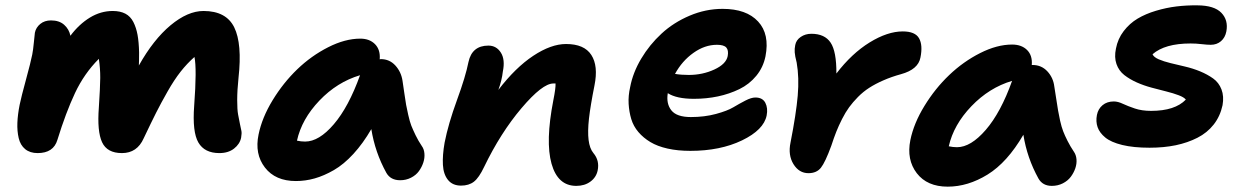

<svg xmlns="http://www.w3.org/2000/svg" viewBox="-20 -618 4618 715"><path d="M120.1 -47.9Q91.8 -47.9 73.7 -62.7Q55.7 -77.6 49.6 -103.8Q43.5 -129.9 44.7 -160.6Q45.9 -191.4 53.2 -228Q59.6 -258.8 76.9 -322Q94.2 -385.3 100.1 -415Q103.5 -432.1 106 -459.2Q108.4 -486.3 109.9 -496.1Q113.8 -515.6 129.9 -528.8Q146 -542 169.9 -542Q200.7 -542 219 -525.6Q237.3 -509.3 242.2 -484.9Q274.4 -527.8 314.7 -552.5Q355 -577.1 399.9 -577.1Q427.7 -577.1 446.8 -567.1Q465.8 -557.1 476.6 -536.1Q487.3 -515.1 492.2 -488.3Q497.1 -461.4 498 -422.9Q498 -389.2 497.1 -374Q551.3 -470.7 615.2 -523.9Q679.2 -577.1 737.8 -577.1Q822.3 -577.1 852.3 -516.1Q882.3 -455.1 868.2 -328.1Q863.3 -281.7 863.3 -245.4Q863.3 -209 866.7 -191.4Q870.1 -173.8 873.5 -156.5Q877 -139.2 878.9 -130.9Q880.9 -122.6 877.9 -105Q873 -81.5 851.6 -64.7Q830.1 -47.9 796.9 -47.9Q741.7 -47.9 718.8 -87.2Q695.8 -126.5 703.1 -224.1Q713.4 -362.8 704.1 -405.8Q676.8 -381.8 652.6 -351.1Q628.4 -320.3 603.8 -276.9Q579.1 -233.4 561.5 -198.5Q543.9 -163.6 515.1 -103Q490.7 -47.9 434.1 -47.9Q378.9 -47.9 360.1 -88.4Q341.3 -128.9 348.1 -217.8Q353 -292 353.3 -327.9Q353.5 -363.8 348.1 -398.9Q293.5 -344.2 259.3 -271.5Q225.1 -198.7 193.8 -97.2Q179.2 -47.9 120.1 -47.9Z M1082 56.2Q1005.4 56.2 966.6 5.9Q927.7 -44.4 942.9 -117.2Q955.6 -179.7 995.1 -244.6Q1034.7 -309.6 1086.9 -359.9Q1139.2 -410.2 1202.1 -442.1Q1265.1 -474.1 1321.8 -474.1Q1356.4 -474.1 1376.7 -453.4Q1397 -432.6 1394 -397L1397.9 -397.9Q1430.7 -397.9 1452.4 -374Q1474.1 -350.1 1479 -316.9Q1481 -304.2 1485.6 -271.7Q1490.2 -239.3 1492.4 -227.5Q1494.6 -215.8 1500.2 -190.4Q1505.9 -165 1511.7 -150.1Q1517.6 -135.3 1527.6 -114.5Q1537.6 -93.8 1550.8 -74.2Q1559.1 -63 1560.5 -46.4Q1562 -29.8 1556.4 -12.7Q1550.8 4.4 1540 19.3Q1529.3 34.2 1510.7 43.7Q1492.2 53.2 1470.2 53.2Q1434.6 53.2 1418.9 25.9Q1376.5 -50.8 1362.8 -137.2Q1332 -84 1296.1 -44.9Q1260.3 -5.9 1223.4 15.4Q1186.5 36.6 1151.9 46.4Q1117.2 56.2 1082 56.2ZM1116.2 -90.8Q1168 -90.8 1223.1 -155.3Q1278.3 -219.7 1320.8 -337.9Q1235.4 -312.5 1169.4 -243.4Q1103.5 -174.3 1085.9 -94.2Q1101.1 -90.8 1116.2 -90.8Z M2126 74.2Q2057.1 74.2 2033.9 -8.3Q2010.7 -90.8 2040.5 -244.1Q2049.8 -290.5 2048.8 -307.1H2040.5Q2000 -307.1 1922.1 -215.3Q1844.2 -123.5 1782.7 3.9Q1763.7 43.9 1744.9 58.6Q1726.1 73.2 1696.8 73.2Q1665.5 73.2 1648.4 52.2Q1631.3 31.2 1629.4 -4.2Q1627.4 -39.6 1635.7 -86.9Q1649.4 -156.7 1681.6 -244.9Q1713.9 -333 1724.6 -387.2Q1737.8 -448.2 1798.8 -448.2Q1828.6 -448.2 1845.2 -422.1Q1861.8 -396 1852.5 -351.1Q1849.1 -319.8 1835.9 -283.2Q1899.4 -366.2 1965.8 -410.2Q2032.2 -454.1 2087.9 -454.1Q2155.8 -454.1 2182.1 -413.3Q2208.5 -372.6 2193.8 -299.8Q2178.7 -224.1 2173.3 -176.3Q2168 -128.4 2171.9 -96.7Q2175.8 -64.9 2189.9 -47.9Q2213.4 -20 2205.6 17.1Q2200.2 42.5 2178.7 58.3Q2157.2 74.2 2126 74.2Z M2550.8 -56.2Q2503.9 -56.2 2466.1 -64.7Q2428.2 -73.2 2402.1 -88.9Q2376 -104.5 2357.4 -126.2Q2338.9 -147.9 2330.8 -174.6Q2322.8 -201.2 2321 -231.4Q2319.3 -261.7 2326.7 -293.9Q2336.9 -347.7 2367.9 -399.7Q2398.9 -451.7 2443.6 -492.9Q2488.3 -534.2 2548.1 -559.6Q2607.9 -585 2670.9 -585Q2759.8 -585 2803.2 -537.8Q2846.7 -490.7 2830.6 -408.2Q2822.3 -367.2 2796.4 -335.7Q2770.5 -304.2 2733.4 -286.1Q2696.3 -268.1 2653.6 -259Q2610.8 -250 2564 -250Q2499.5 -250 2466.8 -271Q2460.4 -231.9 2480.2 -207Q2500 -182.1 2552.7 -182.1Q2603.5 -182.1 2646 -193.6Q2688.5 -205.1 2710.9 -218.5Q2733.4 -231.9 2755.6 -243.4Q2777.8 -254.9 2793 -254.9Q2819.8 -254.9 2830.1 -235.1Q2840.3 -215.3 2835 -188Q2824.2 -134.3 2743.2 -95.2Q2662.1 -56.2 2550.8 -56.2ZM2649.9 -451.2Q2604.5 -451.2 2562.3 -421.1Q2520 -391.1 2493.7 -342.8Q2516.1 -338.9 2544.9 -338.9Q2596.2 -338.9 2640.1 -359.1Q2684.1 -379.4 2689.9 -409.2Q2693.8 -430.7 2684.8 -440.9Q2675.8 -451.2 2649.9 -451.2Z M2990.7 26.9Q2955.6 26.9 2934.8 -6.8Q2914.1 -40.5 2923.8 -86.9Q2944.8 -193.8 2950.7 -261.7Q2956.5 -329.6 2946.8 -384.8Q2940.4 -409.7 2939.5 -423.1Q2938.5 -436.5 2941.4 -450.2Q2944.8 -468.8 2961.9 -480.5Q2979 -492.2 3001.5 -492.2Q3051.3 -492.2 3073.2 -459.2Q3095.2 -426.3 3094.7 -344.2Q3151.9 -418.9 3218.5 -460Q3285.2 -501 3341.8 -501Q3388.2 -501 3402.6 -475.3Q3417 -449.7 3407.7 -403.8Q3399.4 -359.4 3335.4 -341.8Q3299.8 -332 3269.8 -318.8Q3239.7 -305.7 3217 -291Q3194.3 -276.4 3175 -256.8Q3155.8 -237.3 3142.1 -218.5Q3128.4 -199.7 3115.7 -174.6Q3103 -149.4 3094.2 -127.2Q3085.4 -105 3075.7 -75.2Q3053.2 -13.7 3037.1 6.6Q3021 26.9 2990.7 26.9Z M3509.3 77.1Q3432.6 77.1 3394 26.9Q3355.5 -23.4 3370.1 -96.2Q3382.8 -158.7 3422.6 -223.6Q3462.4 -288.6 3514.9 -338.6Q3567.4 -388.7 3630.1 -420.4Q3692.9 -452.1 3749 -452.1Q3784.2 -452.1 3804.7 -431.9Q3825.2 -411.6 3822.3 -376H3825.2Q3858.4 -376 3880.4 -352.3Q3902.3 -328.6 3906.2 -295.9Q3908.7 -280.3 3913.3 -250.5Q3918 -220.7 3920.2 -206.8Q3922.4 -192.9 3927.7 -168.9Q3933.1 -145 3939.2 -129.2Q3945.3 -113.3 3955.6 -93Q3965.8 -72.8 3979 -53.2Q3987.3 -41.5 3988.8 -24.9Q3990.2 -8.3 3984.4 8.8Q3978.5 25.9 3967.5 40.5Q3956.5 55.2 3938 64.7Q3919.4 74.2 3897 74.2Q3862.8 74.2 3847.2 46.9Q3804.7 -29.8 3791 -116.2Q3731 -13.2 3657.7 32Q3584.5 77.1 3509.3 77.1ZM3543.9 -69.8Q3595.2 -69.8 3651.1 -134.5Q3707 -199.2 3749 -316.9Q3663.6 -291.5 3597.4 -222.4Q3531.2 -153.3 3513.2 -73.2Q3528.8 -69.8 3543.9 -69.8Z M4260.7 -67.9Q4201.2 -67.9 4159.2 -78.1Q4117.2 -88.4 4095.9 -106Q4074.7 -123.5 4067.4 -144.5Q4060.1 -165.5 4064.9 -189.9Q4069.3 -212.4 4085.9 -226.3Q4102.5 -240.2 4127.9 -240.2Q4143.1 -240.2 4161.6 -231.4Q4180.2 -222.7 4206.3 -213.9Q4232.4 -205.1 4266.6 -205.1Q4355.5 -205.1 4396 -247.1Q4389.2 -255.9 4369.1 -263.4Q4349.1 -271 4323.7 -277.3Q4298.3 -283.7 4269 -291.5Q4239.7 -299.3 4213.4 -311Q4187 -322.8 4166.7 -338.6Q4146.5 -354.5 4137.7 -379.6Q4128.9 -404.8 4135.7 -437Q4142.6 -473.6 4164.6 -502.2Q4186.5 -530.8 4216.3 -548.6Q4246.1 -566.4 4284.7 -577.9Q4323.2 -589.4 4361.1 -594Q4398.9 -598.6 4439 -598.1Q4502 -597.7 4528.3 -570.3Q4554.7 -543 4546.9 -501Q4542.5 -478 4526.9 -464.6Q4511.2 -451.2 4488.8 -451.2Q4475.6 -451.2 4455.1 -453.6Q4434.6 -456.1 4413.6 -456.1Q4317.9 -456.1 4272 -416Q4276.4 -405.3 4294.9 -397.2Q4313.5 -389.2 4338.6 -383.1Q4363.8 -377 4393.1 -370.1Q4422.4 -363.3 4449.5 -352.1Q4476.6 -340.8 4497.8 -325.7Q4519 -310.5 4528.8 -284.9Q4538.6 -259.3 4532.7 -226.1Q4523.9 -185.1 4499.8 -154.3Q4475.6 -123.5 4439.2 -105Q4402.8 -86.4 4358.4 -77.1Q4314 -67.9 4260.7 -67.9Z"/></svg>

Font: Shantell Sans Bouncy
Style: Bold Italic
Weight: 700
Italic angle: -11.31°
Designer: Stephen Nixon, Anya Danilova, Shantell Martin
Foundry: Arrow Type
Version: Version 1.006;[9816181b4]